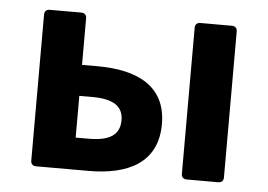

<svg xmlns="http://www.w3.org/2000/svg" viewBox="-41 -521 799 573"><g transform="rotate(5 359.0 -234.5)"><path d="M70.3 -453.1V-15.6C70.3 -5.9 76.2 0 85.9 0H243.2C361.3 0 449.2 -42 449.2 -158.2C449.2 -272.5 361.3 -313.5 243.2 -313.5H196.3V-453.1C196.3 -462.9 190.4 -468.8 180.7 -468.8H85.9C76.2 -468.8 70.3 -462.9 70.3 -453.1ZM521.5 -453.1V-15.6C521.5 -5.9 527.3 0 537.1 0H631.8C641.6 0 647.5 -5.9 647.5 -15.6V-453.1C647.5 -462.9 641.6 -468.8 631.8 -468.8H537.1C527.3 -468.8 521.5 -462.9 521.5 -453.1ZM235.4 -95.7H196.3V-220.7H235.4C297.9 -220.7 328.1 -201.2 328.1 -159.2C328.1 -115.2 297.9 -95.7 235.4 -95.7Z"/></g></svg>

Font: Ed Sans Neue SemiBold
Style: Regular
Weight: 600
Designer: Stephen Hutchings
Version: Version 1.004;PS 001.004;hotconv 1.0.88;makeotf.lib2.5.64775